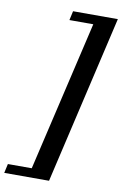

<svg xmlns="http://www.w3.org/2000/svg" viewBox="-153 -788 656 1030"><g transform="rotate(10 174.5 -273.0)"><path d="M190 186 403 -732H159L148 -682H278L87 136H-43L-54 186Z"/></g></svg>

Font: STIX Two Text
Style: Bold Italic
Weight: 700
Italic angle: -12°
Designer: Ross Mills, John Hudson & Paul Hanslow, Tiro Typeworks Ltd; with prior portions MicroPress Inc. and Coen Hoffman, Elsevi
Foundry: Tiro Typeworks Ltd
Version: Version 2.13 b171